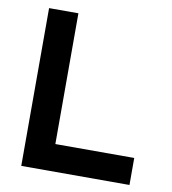

<svg xmlns="http://www.w3.org/2000/svg" viewBox="-79 -762 744 831"><g transform="rotate(10 293.0 -346.5)"><path d="M69.8 0V-693.4H198.7V-118.7H545.4V0Z"/></g></svg>

Font: CaskaydiaMono NF
Style: Bold
Weight: 700
Designer: Aaron Bell
Foundry: Saja Typeworks
Version: Version 2111.001; ttfautohint (v1.8.4);Nerd Fonts 3.1.1